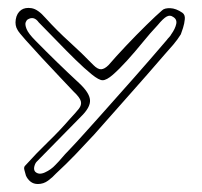

<svg xmlns="http://www.w3.org/2000/svg" viewBox="-20 -268 505 481"><path d="M75 193Q64 193 56.5 187Q49 181 45 172Q43 165 41 157.5Q39 150 44 146Q71 116 100 88Q129 60 155 30Q170 14 177.5 4.5Q185 -5 182.5 -14.5Q180 -24 164 -39Q151 -53 129 -76Q107 -99 84 -124Q61 -149 44 -168Q27 -187 24 -193Q17 -204 19.5 -219.5Q22 -235 33 -243Q43 -250 59 -247.5Q75 -245 94 -223Q123 -191 154 -163Q185 -135 214 -105Q225 -94 233.5 -94.5Q242 -95 252 -105Q270 -126 296 -153.5Q322 -181 347 -205.5Q372 -230 386 -242Q392 -248 406.5 -247.5Q421 -247 437 -236Q444 -231 443 -220Q442 -209 438.5 -198Q435 -187 433 -182Q425 -169 414 -156Q403 -143 392 -131Q349 -81 304.5 -31Q260 19 216 69Q193 94 169.5 118.5Q146 143 120 167Q112 176 100.5 184.5Q89 193 75 193ZM237 -67Q228 -67 210 -81.5Q192 -96 168.5 -119Q145 -142 121 -167Q97 -192 77 -212Q65 -229 49 -219Q47 -218 44.5 -212.5Q42 -207 46.5 -195.5Q51 -184 69 -166Q123 -111 178 -60Q204 -36 205.5 -17.5Q207 1 182 25Q154 53 127 81Q100 109 72 137Q68 141 66 149Q64 157 68 162Q77 171 92.5 164Q108 157 119 145Q127 137 135 127.5Q143 118 151 110Q173 87 192.5 65Q212 43 232 21Q274 -26 315.5 -73Q357 -120 398 -168Q400 -171 403.5 -174.5Q407 -178 409 -182Q419 -196 421.5 -208Q424 -220 413 -226Q406 -231 397.5 -226.5Q389 -222 375 -205Q357 -186 337.5 -162Q318 -138 298.5 -116.5Q279 -95 263 -81Q247 -67 237 -67Z"/></svg>

Font: Shizuru
Style: Regular
Weight: 400
Version: Version 1.000